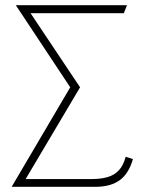

<svg xmlns="http://www.w3.org/2000/svg" viewBox="-20 -721 562 741"><path d="M335 -30H79L289 -384L98 -670H458L470 -701H41L251 -384L25 0H348Q407 0 442 -25.5Q477 -51 493 -107L465 -116Q456 -82 438.5 -63.5Q421 -45 395 -37.5Q369 -30 335 -30Z"/></svg>

Font: Advent Pro ExtraLight
Style: Regular
Weight: 250
Version: Version 3.000